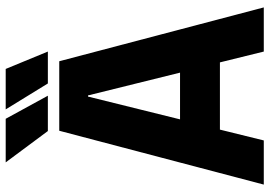

<svg xmlns="http://www.w3.org/2000/svg" viewBox="-156 -781 946 674"><g transform="rotate(-90 317.0 -444.0)"><path d="M84 -897 194 -749H318L237 -897ZM270 -897 361 -749H473L412 -897ZM195 -709 6 9H161L199 -145H435L473 9H628L439 -709ZM399 -285H235L315 -608H319Z"/></g></svg>

Font: Kalas SG
Style: Bold
Weight: 700
Designer: Kalas
Foundry: Kalas
Version: Version 2.000;FEAKit 1.0